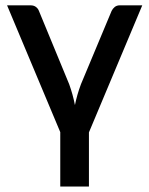

<svg xmlns="http://www.w3.org/2000/svg" viewBox="-20 -530 560 720"><path d="M313.5 -33.5V169.5H206V-34.5L6.5 -510H94.5Q107 -510 115 -503.8Q123 -497.5 126 -489L239.5 -214Q253.5 -175 261 -136Q265 -155.5 270.5 -174.8Q276 -194 283.5 -214L398.5 -489Q402.5 -497.5 410.2 -503.8Q418 -510 429 -510H513.5Z"/></svg>

Font: Lato 2
Style: Regular
Weight: 600
Designer: Lukasz Dziedzic with Adam Twardoch and Botio Nikoltchev
Foundry: tyPoland Lukasz Dziedzic
Version: Version 2.015; 2015-08-06; http://www.latofonts.com/